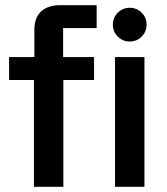

<svg xmlns="http://www.w3.org/2000/svg" viewBox="-20 -720 642 740"><path d="M110.8 0V-411.7H15V-500H112.5V-604.2Q112.5 -652.5 138.8 -676.2Q165 -700 211.7 -700H352.5V-611.7H223.3V-500H342.5V-411.7H224.2V0ZM423.3 0V-500H536.7V0ZM480 -560Q453.3 -560 434.2 -578.8Q415 -597.5 415 -625Q415 -651.7 433.8 -670.8Q452.5 -690 480 -690Q506.7 -690 525.8 -671.2Q545 -652.5 545 -625Q545 -598.3 526.2 -579.2Q507.5 -560 480 -560Z"/></svg>

Font: Funnel Display Medium
Style: Regular
Weight: 500
Designer: NORD ID, Kristian Moeller
Foundry: Dicotype
Version: Version 1.000